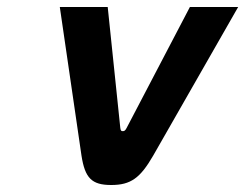

<svg xmlns="http://www.w3.org/2000/svg" viewBox="-20 -520 701 549"><path d="M151 -500 213 -75C223 -11 242 9 298 9C354 9 381 -11 418 -75L661 -500H523L342 -154C338 -146 335 -145 331 -145C327 -145 325 -146 324 -154L288 -500Z"/></svg>

Font: LT Wave Mono Bold
Style: Italic
Weight: 700
Designer: Daniel Lyons
Version: Version 2.5 (Glyphs App)